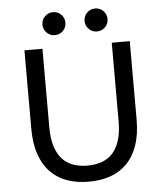

<svg xmlns="http://www.w3.org/2000/svg" viewBox="-59 -937 849 999"><g transform="rotate(-5 365.0 -437.5)"><path d="M365 10Q302 10 251.5 -8Q201 -26 165 -63Q129 -100 109.5 -156.5Q90 -213 90 -290V-700H184V-290Q184 -233 196.5 -192Q209 -151 232 -125Q255 -99 289 -86.5Q323 -74 365 -74Q407 -74 441 -86.5Q475 -99 498 -125Q521 -151 533.5 -192Q546 -233 546 -290V-700H640V-290Q640 -213 620.5 -156.5Q601 -100 565 -63Q529 -26 478.5 -8Q428 10 365 10ZM255 -765Q230 -765 212.5 -782.5Q195 -800 195 -825Q195 -850 212.5 -867.5Q230 -885 255 -885Q280 -885 297.5 -867.5Q315 -850 315 -825Q315 -800 297.5 -782.5Q280 -765 255 -765ZM475 -765Q450 -765 432.5 -782.5Q415 -800 415 -825Q415 -850 432.5 -867.5Q450 -885 475 -885Q500 -885 517.5 -867.5Q535 -850 535 -825Q535 -800 517.5 -782.5Q500 -765 475 -765Z"/></g></svg>

Font: Golos Text VF
Style: Regular
Weight: 400
Designer: A.Korolkova, Vitaly Kuzmin
Foundry: ParaType Ltd
Version: Version 2.003